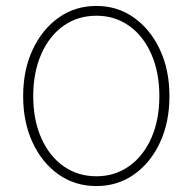

<svg xmlns="http://www.w3.org/2000/svg" viewBox="-20 -617 649 647"><path d="M551 -293Q551 -205 519 -136.5Q487 -68 431.5 -29Q376 10 305 10Q233 10 177.5 -29Q122 -68 90 -136.5Q58 -205 58 -293Q58 -381 90 -449.5Q122 -518 177.5 -557.5Q233 -597 305 -597Q376 -597 431.5 -557.5Q487 -518 519 -449.5Q551 -381 551 -293ZM517 -293Q517 -373 490 -434.5Q463 -496 415 -530Q367 -564 305 -564Q242 -564 194 -530Q146 -496 119 -434.5Q92 -373 92 -293Q92 -213 119 -152Q146 -91 194 -57Q242 -23 305 -23Q367 -23 415 -57Q463 -91 490 -152Q517 -213 517 -293Z"/></svg>

Font: Raleway ExtraLight
Style: Regular
Weight: 200
Designer: Matt McInerney, Pablo Impallari, Rodrigo Fuenzalida
Foundry: Matt McInerney, Pablo Impallari, Rodrigo Fuenzalida
Version: Version 4.026